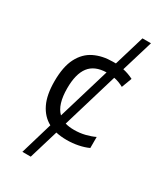

<svg xmlns="http://www.w3.org/2000/svg" viewBox="-232 -863 1026 1174"><g transform="rotate(30 281.5 -276.0)"><path d="M126 208 193 -18Q139 -47 109.5 -107.5Q80 -168 80 -264Q80 -367 112 -429Q144 -491 200.5 -518.5Q257 -546 330 -546Q341 -546 351 -546L415 -760H475L408 -538Q446 -530 481 -512L454 -440Q419 -459 386 -465L269 -74Q296 -66 332 -66Q372 -66 408.5 -75Q445 -84 474 -98V-20Q444 -6 404.5 2Q365 10 324 10Q282 10 247 2L185 208ZM169 -266Q169 -151 219 -103L329 -470Q246 -468 207.5 -417.5Q169 -367 169 -266Z"/></g></svg>

Font: Noto Sans Mono SemiCondensed
Style: Regular
Weight: 400
Width: 4
Designer: Monotype Design Team
Foundry: Monotype Imaging Inc.
Version: Version 2.014